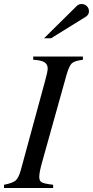

<svg xmlns="http://www.w3.org/2000/svg" viewBox="-28 -934 462 954"><path d="M384 -653V-637Q342 -632 328.5 -619Q315 -606 302 -560L182 -131Q167 -78 167 -55Q167 -35 179.5 -28Q192 -21 236 -16V0H-8V-16Q34 -24 49.5 -37Q65 -50 76 -91L196 -532Q209 -578 209 -594Q209 -614 193 -624.5Q177 -635 137 -637V-653ZM191 -744 353 -904Q363 -914 378 -914Q393 -914 403.5 -903.5Q414 -893 414 -878Q414 -860 397 -850L226 -744Z"/></svg>

Font: STIX
Style: Italic
Weight: 400
Italic angle: -16.33°
Designer: MicroPress Inc., with final additions and corrections provided by Coen Hoffman, Elsevier (retired)
Version: Version 1.1.1